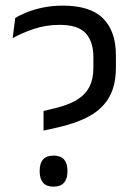

<svg xmlns="http://www.w3.org/2000/svg" viewBox="-20 -670 486 699"><path d="M192 -206.5 138.5 -194.5V-266L178.5 -275.5Q228.5 -287.5 259.5 -306.2Q290.5 -325 305.2 -353.5Q320 -382 320 -423V-461.5Q320 -518.5 292 -549Q264 -579.5 197 -579.5Q148 -579.5 104.2 -565Q60.5 -550.5 26 -531L35.5 -604.5Q53 -615.5 78.8 -625.8Q104.5 -636 137.8 -642.8Q171 -649.5 209 -649.5Q309 -649.5 355.5 -602.8Q402 -556 402 -468.5V-424Q402 -360.5 378.5 -318Q355 -275.5 308.5 -249Q262 -222.5 192 -206.5ZM175 9.5Q149 9.5 136.8 -4.8Q124.5 -19 124.5 -45V-50Q124.5 -75.5 136.8 -89.5Q149 -103.5 175 -103.5Q200.5 -103.5 213 -89.5Q225.5 -75.5 225.5 -50V-45Q225.5 -19 213 -4.8Q200.5 9.5 175 9.5Z"/></svg>

Font: Anek Malayalam Medium
Style: Regular
Weight: 400
Version: Version 1.003